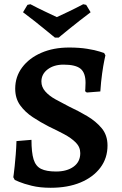

<svg xmlns="http://www.w3.org/2000/svg" viewBox="-20 -877 577 909"><path d="M220 12Q169 12 130.5 2.5Q92 -7 71 -16Q50 -25 50 -25L43 -38Q43 -38 45 -52Q47 -66 49.5 -90.5Q52 -115 54.5 -145.5Q57 -176 58 -209L129 -215Q129 -155 139 -122.5Q149 -90 174.5 -77.5Q200 -65 245 -65Q297 -65 328.5 -88Q360 -111 360 -152Q360 -181 338.5 -202.5Q317 -224 283 -242Q249 -260 211 -278Q172 -298 135.5 -322Q99 -346 75.5 -378.5Q52 -411 52 -457Q52 -514 85 -558Q118 -602 175.5 -627Q233 -652 307 -652Q355 -652 392.5 -646Q430 -640 451.5 -633Q473 -626 473 -626L479 -615Q479 -615 474 -591.5Q469 -568 463.5 -529Q458 -490 455 -444L391 -439L383 -445Q383 -445 384 -456.5Q385 -468 385 -485Q385 -532 361.5 -551.5Q338 -571 281 -571Q235 -571 205.5 -548.5Q176 -526 176 -491Q176 -465 194.5 -444Q213 -423 243 -406.5Q273 -390 308 -372Q351 -352 392.5 -327.5Q434 -303 461.5 -270Q489 -237 489 -188Q489 -128 455 -83Q421 -38 361 -13Q301 12 220 12ZM240 -699Q240 -699 226.5 -710Q213 -721 191 -739Q169 -757 142.5 -778Q116 -799 89 -819L110 -854L124 -857Q158 -839 193 -822.5Q228 -806 249 -796Q271 -806 304.5 -822Q338 -838 374 -857L388 -854L409 -819Q382 -799 355.5 -778Q329 -757 306.5 -739Q284 -721 271 -710Q258 -699 258 -699Z"/></svg>

Font: Alegreya SemiBold
Style: Regular
Weight: 600
Designer: Juan Pablo del Peral
Foundry: Huerta Tipografica
Version: Version 2.009